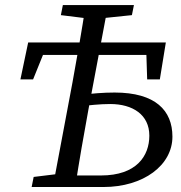

<svg xmlns="http://www.w3.org/2000/svg" viewBox="-20 -750 727 770"><path d="M61.9 -431.6H112.7L172.6 -579.8L117.9 -529.7H602L565.5 -579.8L570.2 -431.6H621L645.1 -579.8H93L61.9 -431.6ZM106.9 0H233.6L243.7 -55.4H237.5L115 -40.4L106.9 0ZM191.8 0H281.5C297.5 -103 315.5 -207 334.5 -310L413.5 -729.6H323.7C307.7 -626.6 289.7 -522.6 270.7 -419.6L191.8 0ZM224.1 -689.3 345.5 -674.3H364.9L509 -689.3L517.1 -729.6H232.1L224.1 -689.3ZM233.7 0H395C555.6 0 671.5 -87.5 671.5 -202C671.5 -306.8 603.7 -378.9 439.6 -378.9C394.3 -378.9 347 -375 301.7 -368.9L293.7 -322.8C335.8 -327.8 379.9 -332.8 422 -332.8C512.5 -332.8 578.9 -289.8 578.9 -206C578.9 -124.8 527.7 -46.3 384.8 -46.3H242.8L233.7 0Z"/></svg>

Font: Source Serif Variable
Style: Italic
Weight: 389
Italic angle: -12°
Designer: Frank Grießhammer
Foundry: Adobe Systems Incorporated
Version: Version 3.001;hotconv 1.0.111;makeotfexe 2.5.65597